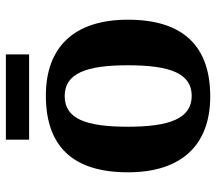

<svg xmlns="http://www.w3.org/2000/svg" viewBox="-61 -664 735 653"><g transform="rotate(-90 306.5 -337.5)"><path d="M158 -606H448V-685H158ZM305 10C476 10 566 -82 566 -270C566 -458 468 -549 308 -549C136 -549 47 -458 47 -270C47 -82 145 10 305 10ZM307 -53C230 -53 202 -128 202 -270C202 -413 229 -485 306 -485C383 -485 411 -413 411 -270C411 -128 384 -53 307 -53Z"/></g></svg>

Font: Noto Serif Test
Style: Bold
Weight: 700
Version: Version 1.000